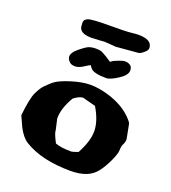

<svg xmlns="http://www.w3.org/2000/svg" viewBox="-139 -856 870 974"><g transform="rotate(20 296.0 -368.5)"><path d="M441.4 -752.4Q515.6 -752.4 516.1 -707Q516.1 -694.8 498.8 -680.7Q481.4 -666.5 472.2 -666L353.5 -655.8L294.9 -660.2L223.6 -656.2H223.1Q157.2 -656.2 153.8 -694.8Q152.8 -701.7 152.8 -715.3Q152.8 -729 170.7 -737.5Q188.5 -746.1 282.2 -746.1Q376 -746.1 400.9 -749.3Q425.8 -752.4 441.4 -752.4ZM349.1 -575.7Q350.1 -574.7 351.1 -574.2Q353.5 -574.2 357.9 -578.1Q364.3 -584 388.7 -593.3Q413.1 -602.5 421.6 -602.5Q430.2 -602.5 434.1 -601.8Q438 -601.1 441.9 -599.6Q463.9 -591.8 463.9 -568.8Q463.9 -568.4 463.9 -567.9Q463.9 -567.4 463.9 -566.9Q463.4 -541.5 422.9 -515.6Q382.3 -489.7 363.3 -489.7Q294.9 -489.7 277.8 -509.3Q270 -518.1 266.6 -523.9H264.2Q258.3 -521.5 235.4 -506.6Q212.4 -491.7 192.9 -491.7Q173.3 -491.7 163.6 -500.5Q148.4 -514.6 148.4 -529.8Q148.4 -549.8 175.8 -572.8Q211.4 -602.5 227.3 -607.7Q243.2 -612.8 259 -612.8Q274.9 -612.8 285.9 -610.8Q296.9 -608.9 321.8 -593.5Q346.7 -578.1 349.1 -575.7ZM397.5 -219.7Q395.5 -273.9 356.9 -337.9L286.1 -356.4Q266.1 -355.5 237.8 -334Q198.7 -268.6 198.7 -212.9L211.9 -154.3V-153.8Q211.9 -136.7 236.3 -90.8Q268.1 -79.1 319.8 -79.1H323.7Q329.6 -79.1 358.9 -89.8Q397.5 -161.6 397.5 -213.9Q397.5 -214.4 397.5 -215.3ZM22 -165.5Q31.7 -259.8 48.3 -293.9Q64.9 -328.1 81.5 -344.2Q98.1 -360.4 104.2 -365.7Q110.4 -371.1 115.7 -375.5Q139.6 -394.5 197.8 -412.6Q255.9 -430.7 299.3 -430.7Q342.8 -430.7 392.6 -416.5Q487.3 -389.6 540 -328.1Q547.4 -319.8 550.3 -312.5L565.4 -234.4V-233.4Q565.4 -216.8 558.3 -204.3Q551.3 -191.9 551.3 -171.1Q551.3 -150.4 531.5 -108.2Q511.7 -65.9 490.2 -39.1Q449.2 14.6 353.5 14.6Q195.8 14.6 101.1 -44.4Q71.3 -63.5 47.9 -108.9Z"/></g></svg>

Font: Drukaatie burti
Style: Heavy
Weight: 800
Version: Version 0.14